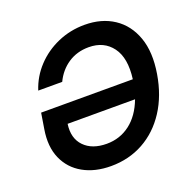

<svg xmlns="http://www.w3.org/2000/svg" viewBox="-131 -869 1015 1011"><g transform="rotate(-20 377.0 -363.5)"><path d="M324.2 9.8Q234.4 9.8 168.9 -26.9Q103.5 -63.5 73.5 -131.6Q43.5 -199.7 59.1 -293.5L73.2 -380.9H586.9Q602.1 -496.1 556.4 -557.6Q510.7 -619.1 425.8 -619.1Q359.9 -619.1 310.1 -585.9Q260.3 -552.7 232.9 -495.1H98.6Q121.6 -566.4 172.9 -621.1Q224.1 -675.8 294.7 -706.5Q365.2 -737.3 445.3 -737.3Q540.5 -737.3 608.4 -692.4Q676.3 -647.5 706.1 -563.7Q735.8 -480 716.3 -362.8Q697.3 -248 642.8 -164.3Q588.4 -80.6 506.6 -35.4Q424.8 9.8 324.2 9.8ZM562 -277.8H184.1Q172.9 -199.7 217 -154.1Q261.2 -108.4 342.8 -108.4Q417 -108.4 473.9 -151.9Q530.8 -195.3 562 -277.8Z"/></g></svg>

Font: Inter Semi Bold
Style: Italic
Weight: 600
Italic angle: -9.39999°
Designer: Rasmus Andersson
Foundry: rsms
Version: Version 4.000;git-3c8e0fc